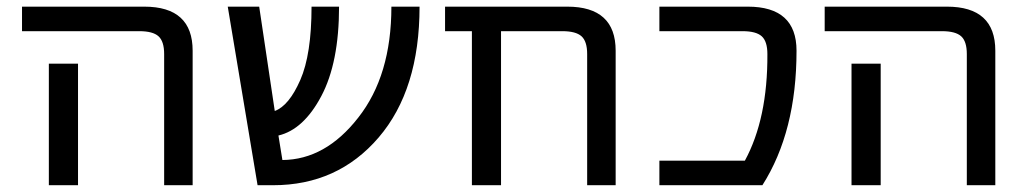

<svg xmlns="http://www.w3.org/2000/svg" viewBox="-20 -544 3018 566"><path d="M44.9 -452.1V-524.4H405.3Q547.9 -524.4 547.9 -394.5V2H463.9V-384.8Q463.9 -421.9 447.3 -437Q430.7 -452.1 390.6 -452.1ZM210 -356.4V-77.1V2H124V-77.1V-356.4Z M1216.8 -524.4Q1216.8 -279.3 1096.2 -138.7Q975.6 2 785.2 2H739.3L651.4 -524.4H744.1L790 -216.8Q832 -232.4 865.2 -308.1Q898.4 -383.8 898.4 -524.4H979.5Q979.5 -359.4 927.2 -260.7Q875 -162.1 800.8 -144.5L812.5 -72.3Q939.5 -73.2 1036.1 -197.3Q1133.8 -321.3 1133.8 -524.4Z M1710.9 -384.8Q1710.9 -421.9 1694.3 -437Q1677.7 -452.1 1637.7 -452.1H1457V2H1371.1V-452.1H1292V-524.4H1652.3Q1794.9 -524.4 1794.9 -394.5V2H1710.9Z M2184.6 -524.4Q2328.1 -524.4 2328.1 -394.5Q2328.1 -156.2 2227.5 2H1923.8V-70.3H2175.8Q2243.2 -194.3 2242.2 -384.8Q2242.2 -421.9 2225.6 -437Q2209 -452.1 2168.9 -452.1H1923.8V-524.4Z M2411.1 -452.1V-524.4H2771.5Q2914.1 -524.4 2914.1 -394.5V2H2830.1V-384.8Q2830.1 -421.9 2813.5 -437Q2796.9 -452.1 2756.8 -452.1ZM2576.2 -356.4V-77.1V2H2490.2V-77.1V-356.4Z"/></svg>

Font: Gen Shin Gothic Regular
Style: Regular
Weight: 400
Designer: [Source Han Sans]
Ryoko NISHIZUKA  (kana & ideographs); Paul D. Hunt (Latin, Greek & Cyrillic); Wenlong ZHANG  (bopomofo
Version: Version 1.002.20150607